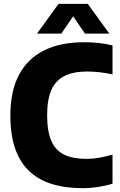

<svg xmlns="http://www.w3.org/2000/svg" viewBox="-20 -970 627 1000"><path d="M409 10Q319.5 10 249.8 -11.8Q180 -33.5 131.8 -79.2Q83.5 -125 58.8 -196.5Q34 -268 34 -368Q34 -496 79.2 -580.8Q124.5 -665.5 210.2 -707.8Q296 -750 418 -750Q457 -750 494.2 -746Q531.5 -742 566 -733.5V-582.5Q534.5 -589.5 501.5 -593.5Q468.5 -597.5 433.5 -597.5Q363.5 -597.5 317.2 -575Q271 -552.5 248.2 -502.8Q225.5 -453 225.5 -370Q225.5 -285 247.8 -235.2Q270 -185.5 315.5 -164Q361 -142.5 431 -142.5Q462.5 -142.5 496.8 -148.5Q531 -154.5 566 -165V-13.5Q534.5 -3 492.5 3.5Q450.5 10 409 10ZM172.5 -795 285 -950H437L549.5 -795H422.5L349 -903H373L299.5 -795Z"/></svg>

Font: Encode Sans SC SemiCondensed ExtraBold
Style: Regular
Weight: 800
Width: 4
Designer: Multiple Designers
Foundry: Impallari Type
Version: Version 3.002